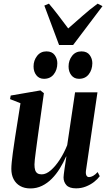

<svg xmlns="http://www.w3.org/2000/svg" viewBox="-20 -1019 586 1050"><path d="M146.5 11.5Q113.5 11.5 90.2 -1.8Q67 -15 54.5 -39Q42 -63 42 -95.5Q42 -110 44.2 -132.8Q46.5 -155.5 50 -181.8Q53.5 -208 57.2 -231.8Q61 -255.5 63 -271L92 -454.5L35 -477L38.5 -496.5L201 -524.5L220 -509.5L188 -281Q185.5 -262.5 182.2 -238.2Q179 -214 175.8 -190.2Q172.5 -166.5 170.5 -147.5Q168.5 -128.5 168.5 -119Q168.5 -101 172.2 -89Q176 -77 184.8 -71.2Q193.5 -65.5 208 -65.5Q232.5 -65.5 258.2 -88Q284 -110.5 307.5 -147Q331 -183.5 347.5 -225L390.5 -514H513L450 -85Q448 -68 452.8 -59.2Q457.5 -50.5 467 -50.5Q477 -50.5 489.2 -57.2Q501.5 -64 514 -78L525.5 -55.5Q514 -39.5 494.5 -24.2Q475 -9 449.8 1Q424.5 11 396 11Q359 11 343.2 -6.5Q327.5 -24 327.5 -49Q327.5 -53.5 329 -66.5Q330.5 -79.5 333 -96.5Q335.5 -113.5 338.2 -131.2Q341 -149 343 -163H341.5Q326.5 -129 307 -97.5Q287.5 -66 263.2 -41.5Q239 -17 209.8 -2.8Q180.5 11.5 146.5 11.5ZM220.5 -588Q194 -588 178.8 -607.5Q163.5 -627 163.5 -655.5Q163.5 -688.5 182.8 -713.2Q202 -738 234 -738Q264.5 -738 279 -718Q293.5 -698 293.5 -673Q293.5 -637.5 274.2 -612.8Q255 -588 220.5 -588ZM412 -588Q385.5 -588 370.2 -607.5Q355 -627 355 -655.5Q355 -688.5 374 -713.2Q393 -738 425.5 -738Q456 -738 470.5 -718Q485 -698 485 -673Q484.5 -637.5 465.5 -612.8Q446.5 -588 412 -588ZM303 -773 222.5 -988.5 247.5 -999Q272.5 -970 299.2 -934.8Q326 -899.5 353 -863.5Q392 -897 430.8 -931.8Q469.5 -966.5 514 -999L540.5 -985.5L380 -773Z"/></svg>

Font: Merriweather 120pt SemiBold
Style: Italic
Weight: 600
Italic angle: -7.8°
Version: Version 2.101